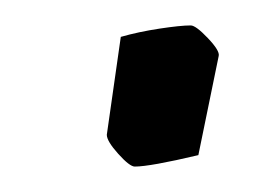

<svg xmlns="http://www.w3.org/2000/svg" viewBox="-20 -449 199 151"><path d="M64 -343 75 -420Q89 -424 105.5 -426.5Q122 -429 130 -429Q134 -429 143.5 -419Q153 -409 152 -405L136 -327Q98 -318 86 -318Q82 -318 73 -328Q64 -338 64 -343Z"/></svg>

Font: Grenze Light
Style: Italic
Weight: 300
Italic angle: -10°
Designer: Renata Polastri
Foundry: Omnibus-Type
Version: Version 1.002; ttfautohint (v1.8)